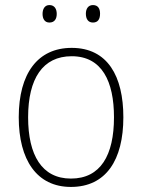

<svg xmlns="http://www.w3.org/2000/svg" viewBox="-20 -728 561 758"><path d="M148 -673C148 -653 157 -639 175 -639C195 -639 204 -653 204 -673C204 -693 195 -708 175 -708C157 -708 148 -693 148 -673ZM319 -674C319 -653 328 -639 347 -639C367 -639 375 -653 375 -674C375 -694 367 -708 347 -708C328 -708 319 -693 319 -674ZM467 -265C467 -427 405 -539 263 -539C129 -539 54 -438 54 -265C54 -97 125 10 260 10C399 10 467 -97 467 -265ZM91 -265C91 -418 149 -506 263 -506C383 -506 430 -406 430 -265C430 -115 377 -23 260 -23C145 -23 91 -116 91 -265Z"/></svg>

Font: Noto Sans Bengali SemiCondensed ExtraLight
Style: Regular
Weight: 200
Width: 4
Designer: Joana Ranito - Universal Thirst; Jelle Bosma - Monotype Design Team
Foundry: Universal Thirst ehf.
Version: Version 3.000